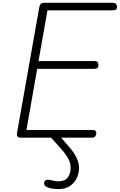

<svg xmlns="http://www.w3.org/2000/svg" viewBox="-20 -948 826 1322"><path d="M123.5 0Q106.5 0 100.5 -8Q94.5 -16 97 -31L250 -895.5Q252.5 -912 259.5 -920.2Q266.5 -928.5 287 -928.5H754.5Q773.5 -928.5 779.5 -920.2Q785.5 -912 785.5 -900.5Q785.5 -888.5 779.8 -882.8Q774 -877 754.5 -877H307L245 -527.5H627Q646 -527.5 652 -520Q658 -512.5 658 -500Q658 -488.5 652 -481.2Q646 -474 627 -474H236L162 -53H611.5Q631 -53 637 -47.8Q643 -42.5 643 -31.5Q643 -19.5 636.5 -9.8Q630 0 611.5 0ZM381 354Q354.5 354 332.5 349.5Q310.5 345 297.2 336.5Q284 328 284 316Q284 298.5 295 293Q306 287.5 323 290.5Q337.5 293 351.2 296.8Q365 300.5 381 300.5Q427 300.5 446.8 273.5Q466.5 246.5 466.5 209Q466.5 181 455.8 156.2Q445 131.5 423 103.5Q407 83 380 53.5Q353 24 332.5 1Q322.5 -10.5 329.2 -25.2Q336 -40 350.5 -40Q357.5 -40 363.2 -40.2Q369 -40.5 377 -29.5Q385 -19 400 -1Q415 17 431.2 35.2Q447.5 53.5 458.5 66.5Q473 83 488.2 105.2Q503.5 127.5 513.8 154Q524 180.5 524 210Q524 246 508.2 279Q492.5 312 461 333Q429.5 354 381 354Z"/></svg>

Font: Edu AU VIC WA NT Hand
Style: Regular
Weight: 400
Designer: Tina and Corey Anderson, Eben Sorkin, Mirko Velimirovic
Foundry: Google for Education
Version: Version 1.001